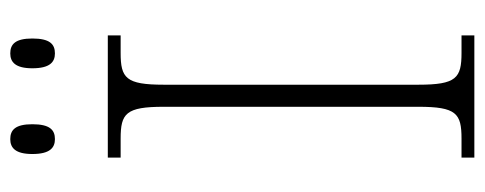

<svg xmlns="http://www.w3.org/2000/svg" viewBox="-305 -639 944 374"><g transform="rotate(-90 167.0 -452.0)"><path d="M250 -817C268 -817 279 -827 279 -861C279 -894 268 -904 250 -904C233 -904 221 -894 221 -861C221 -827 233 -817 250 -817ZM83 -817C101 -817 112 -827 112 -861C112 -894 101 -904 83 -904C66 -904 54 -894 54 -861C54 -827 66 -817 83 -817ZM47 0H285V-25H251C202 -25 189 -35 189 -109V-605C189 -679 202 -689 251 -689H285V-714H47V-689H84C133 -689 146 -679 146 -605V-109C146 -35 133 -25 84 -25H47Z"/></g></svg>

Font: Noto Serif Devanagari ExtraLight
Style: Regular
Weight: 200
Designer: Universal Thirst, Indian Type Foundry and the Monotype Design Team
Foundry: Monotype Imaging Inc.
Version: Version 2.004